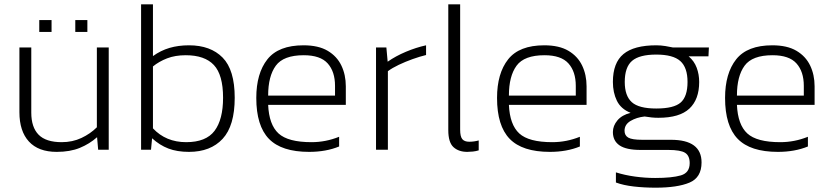

<svg xmlns="http://www.w3.org/2000/svg" viewBox="-20 -694 3861 890"><path d="M162 -546V-601H219V-546ZM329 -546V-601H385V-546ZM243 10Q158 10 114 -38Q70 -86 70 -174V-474H125V-172Q125 -104 159 -69.5Q193 -35 266 -35Q316 -35 357.5 -54.5Q399 -74 429 -104V-474H484V0H435L430 -58Q395 -27 350 -8.5Q305 10 243 10Z M856 10Q801 10 760.5 -5.5Q720 -21 685 -53L680 0H634V-674H689V-434Q725 -460 766 -472Q807 -484 856 -484Q956 -484 1012 -427Q1068 -370 1068 -241Q1068 -111 1012 -50.5Q956 10 856 10ZM843 -35Q935 -35 974.5 -87.5Q1014 -140 1014 -241Q1014 -347 971.5 -392.5Q929 -438 841 -438Q792 -438 754.5 -423.5Q717 -409 689 -386V-99Q749 -35 843 -35Z M1413 10Q1285 10 1226.5 -50.5Q1168 -111 1168 -240Q1168 -354 1219.5 -419Q1271 -484 1387 -484Q1456 -484 1499 -458.5Q1542 -433 1562.5 -390Q1583 -347 1583 -294V-208H1223Q1227 -116 1271 -75.5Q1315 -35 1424 -35Q1490 -35 1552 -60V-15Q1491 10 1413 10ZM1223 -251H1533V-296Q1533 -362 1499 -400Q1465 -438 1388 -438Q1294 -438 1258.5 -389.5Q1223 -341 1223 -251Z M1723 0V-474H1771L1777 -408Q1814 -434 1861.5 -454Q1909 -474 1955 -484V-439Q1926 -432 1892.5 -420Q1859 -408 1828.5 -393.5Q1798 -379 1778 -364V0Z M2146 10Q2106 10 2082 -12Q2058 -34 2058 -91V-674H2113V-93Q2113 -61 2123 -49Q2133 -37 2155 -37Q2177 -37 2199 -43V3Q2186 7 2172 8.5Q2158 10 2146 10Z M2529 10Q2401 10 2342.5 -50.5Q2284 -111 2284 -240Q2284 -354 2335.5 -419Q2387 -484 2503 -484Q2572 -484 2615 -458.5Q2658 -433 2678.5 -390Q2699 -347 2699 -294V-208H2339Q2343 -116 2387 -75.5Q2431 -35 2540 -35Q2606 -35 2668 -60V-15Q2607 10 2529 10ZM2339 -251H2649V-296Q2649 -362 2615 -400Q2581 -438 2504 -438Q2410 -438 2374.5 -389.5Q2339 -341 2339 -251Z M3019 176Q2966 176 2918 170.5Q2870 165 2835 152V105Q2876 118 2923.5 124.5Q2971 131 3017 131Q3095 131 3136 119Q3177 107 3177 62Q3177 28 3156 14.5Q3135 1 3078 1H2949Q2883 1 2852 -20Q2821 -41 2821 -82Q2821 -111 2842 -136Q2863 -161 2903 -171Q2858 -189 2839.5 -227Q2821 -265 2821 -314Q2821 -403 2870 -443.5Q2919 -484 3022 -484Q3043 -484 3064.5 -480.5Q3086 -477 3099 -474H3266L3264 -433H3172Q3198 -411 3209.5 -380Q3221 -349 3221 -314Q3221 -233 3175.5 -190.5Q3130 -148 3032 -148Q3016 -148 3001 -149.5Q2986 -151 2968 -154Q2931 -150 2903 -133.5Q2875 -117 2875 -88Q2875 -66 2892.5 -56Q2910 -46 2957 -46H3090Q3232 -46 3232 59Q3232 129 3176 152.5Q3120 176 3019 176ZM3022 -191Q3104 -191 3135.5 -219Q3167 -247 3167 -314Q3167 -381 3133.5 -411Q3100 -441 3022 -441Q2944 -441 2910 -412Q2876 -383 2876 -314Q2876 -250 2908.5 -220.5Q2941 -191 3022 -191Z M3586 10Q3458 10 3399.5 -50.5Q3341 -111 3341 -240Q3341 -354 3392.5 -419Q3444 -484 3560 -484Q3629 -484 3672 -458.5Q3715 -433 3735.5 -390Q3756 -347 3756 -294V-208H3396Q3400 -116 3444 -75.5Q3488 -35 3597 -35Q3663 -35 3725 -60V-15Q3664 10 3586 10ZM3396 -251H3706V-296Q3706 -362 3672 -400Q3638 -438 3561 -438Q3467 -438 3431.5 -389.5Q3396 -341 3396 -251Z"/></svg>

Font: Kanit ExtraLight
Style: Regular
Weight: 275
Designer: Katatrad Team
Foundry: CadsonDemak
Version: Version 2.000; ttfautohint (v1.8.3)